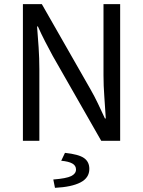

<svg xmlns="http://www.w3.org/2000/svg" viewBox="-20 -676 687 922"><path d="M90 0V-656H181L414 -248Q433 -215 450 -179.5Q467 -144 484 -107H488Q485 -158 481 -211.5Q477 -265 477 -315V-656H557V0H466L233 -408Q215 -441 196.5 -477Q178 -513 162 -549H158Q162 -500 165.5 -448Q169 -396 169 -343V0ZM244 226 236 186Q299 181 322 169.5Q345 158 345 138Q345 119 327 109Q309 99 274 96L292 58Q358 65 383.5 83Q409 101 409 135Q409 178 366.5 200Q324 222 244 226Z"/></svg>

Font: Source Sans 3
Style: Regular
Weight: 400
Designer: Paul D. Hunt
Foundry: Adobe
Version: Version 3.046;hotconv 1.0.118;makeotfexe 2.5.65603